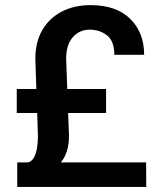

<svg xmlns="http://www.w3.org/2000/svg" viewBox="-20 -741 628 761"><path d="M400.4 -293H250L253.4 -204.6Q253.9 -172.9 246.1 -145.5Q238.3 -118.2 221.2 -97.2H559.1L559.6 0H48.3V-97.2H90.8Q106.9 -101.1 115.5 -118.2Q124 -135.3 127.2 -157.7Q130.4 -180.2 130.4 -200.2L127.4 -293H46.4V-388.2H124L120.1 -507.3Q120.1 -574.7 147.9 -622.3Q175.8 -669.9 225.3 -695.3Q274.9 -720.7 338.9 -720.7Q440.9 -720.7 496.1 -666.3Q551.3 -611.8 551.3 -523.9H433.1Q433.1 -578.6 403.8 -601.1Q374.5 -623.5 335.4 -623.5Q295.4 -623.5 268.8 -593.8Q242.2 -564 242.2 -507.3L246.6 -388.2H400.4Z"/></svg>

Font: Vazirmatn FD Medium
Style: Regular
Weight: 500
Designer: Saber Rastikerdar
Foundry: Saber Rastikerdar
Version: Version 33.003